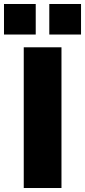

<svg xmlns="http://www.w3.org/2000/svg" viewBox="-43 -942 426 962"><path d="M76 0V-705H265V0ZM204 -769V-922H363V-769ZM-23 -769V-922H136V-769Z"/></svg>

Font: Nunito Sans 9pt Black
Style: Regular
Weight: 900
Version: Version 3.101;gftools[0.9.27]